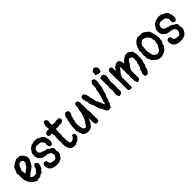

<svg xmlns="http://www.w3.org/2000/svg" viewBox="339 -2319 3939 3939"><g transform="rotate(-45 2309.0 -349.5)"><path d="M477.1 -128.9V-125Q477.5 -111.3 472.9 -102.5Q468.3 -93.8 460.9 -87.4Q453.6 -81.1 444.3 -75.7Q435.1 -70.3 425.8 -64V-60.1Q425.8 -51.8 423.1 -44.2Q420.4 -36.6 418.9 -28.8H417Q409.7 -29.8 404.1 -26.4Q398.4 -22.9 393.1 -22.9Q388.7 -22.9 383.8 -25.9Q378.9 -24.9 377.4 -22.5Q376 -20 374.5 -17.1Q373 -14.2 370.1 -12Q367.2 -9.8 359.9 -9.8Q357.4 -9.8 354.2 -7.1Q351.1 -4.4 347.4 -1Q343.8 2.4 340.3 5.6Q336.9 8.8 335 9.8Q332.5 11.2 328.6 11.5Q324.7 11.7 320.1 12Q315.4 12.2 311 12.5Q306.6 12.7 303.2 13.2Q299.3 14.2 296.1 17.1Q293 20 290 20Q286.1 20 283 18.1Q279.8 16.1 275.9 16.1Q272.5 16.1 267.6 18.1Q262.7 20 256.8 22.5Q251 24.9 244.1 26.9Q237.3 28.8 230 28.8Q220.2 28.8 212.9 25.9Q212.4 25.9 207.3 22.7Q202.1 19.5 194.6 14.6Q187 9.8 178.2 4.2Q169.4 -1.5 161.6 -6.6Q153.8 -11.7 148.4 -15.1Q143.1 -18.6 142.1 -19L139.2 -25.9Q132.3 -28.8 127.2 -33.2Q122.1 -37.6 119.1 -44.9Q114.3 -47.9 110.8 -52.5Q107.4 -57.1 104 -62Q100.6 -66.9 96.7 -71Q92.8 -75.2 86.9 -77.1Q82.5 -86.9 78.6 -96.7Q74.7 -106.4 70.8 -116.2L64 -122.1Q63 -125 64 -127.7Q64.9 -130.4 64.9 -132.8Q64.9 -134.8 61.8 -141.1Q58.6 -147.5 54.9 -155Q51.3 -162.6 48.1 -169.9Q44.9 -177.2 44.9 -181.2Q44.9 -188.5 46.4 -195.3Q47.9 -202.1 47.9 -209Q47.9 -214.8 45.4 -220.5Q43 -226.1 42 -231.9Q40.5 -239.7 41.3 -248Q42 -256.3 42 -264.2Q42 -270 40 -275.9Q38.1 -281.7 38.1 -288.1Q38.1 -293.9 41.5 -298.8Q44.9 -303.7 44.9 -309.1Q44.9 -324.7 40.5 -340.1Q36.1 -355.5 36.1 -371.1Q36.1 -383.3 42.5 -397.5Q48.8 -411.6 58.1 -418.9V-441.9Q62.5 -442.9 64.7 -446.3Q66.9 -449.7 68.4 -454.1Q69.8 -458.5 71 -463.1Q72.3 -467.8 74.2 -471.2Q76.7 -475.6 79.1 -478.8Q81.5 -481.9 83.5 -485.1Q85.4 -488.3 86.4 -492.4Q87.4 -496.6 86.9 -502.9Q95.2 -505.9 102.1 -511.2Q108.9 -516.6 115.5 -522.5Q122.1 -528.3 129.2 -533.7Q136.2 -539.1 145 -542Q151.4 -550.3 166 -558.3Q180.7 -566.4 195.8 -573.2Q210.9 -580.1 222.7 -585.2Q234.4 -590.3 234.9 -592.8Q248.5 -591.3 263.2 -591.3Q277.8 -591.3 292.5 -590.8Q307.1 -590.3 321.3 -588.1Q335.4 -585.9 348.1 -580.1Q349.6 -577.1 351.8 -574.7Q354 -572.3 356 -570.1Q357.9 -567.9 359.4 -564.9Q360.8 -562 360.8 -558.1Q378.4 -551.3 391.8 -535.4Q405.3 -519.5 414.3 -499.8Q423.3 -480 427.7 -458.7Q432.1 -437.5 432.1 -419.9Q432.1 -414.6 429.9 -411.1Q427.7 -407.7 425.8 -402.8Q423.3 -398.4 423.8 -393.1Q424.3 -387.7 421.9 -383.8Q419.4 -376.5 414.6 -370.6Q409.7 -364.7 405.8 -357.9Q397 -337.4 387.2 -317.9Q377.4 -298.3 363.8 -279.8Q358.4 -272.9 351.1 -266.6Q343.8 -260.3 341.8 -251Q333 -251 328.1 -246.8Q323.2 -242.7 319.3 -238Q315.4 -233.4 310.5 -229.5Q305.7 -225.6 296.9 -226.1Q293 -219.2 288.8 -214.1Q284.7 -209 279.8 -203.1Q274.9 -203.1 271.7 -200.9Q268.6 -198.7 265.1 -196Q261.7 -193.4 257.8 -191.4Q253.9 -189.5 248 -189.9Q243.7 -183.6 237.8 -179Q231.9 -174.3 225.8 -169.9Q219.7 -165.5 214.4 -160.4Q209 -155.3 206.1 -147.9Q200.7 -146.5 193.6 -145.3Q186.5 -144 184.1 -138.2Q184.1 -128.9 188 -120.8Q191.9 -112.8 203.1 -112.8Q207 -105.5 213.4 -100.3Q219.7 -95.2 226.1 -89.8Q238.3 -90.8 250.5 -89.8Q262.7 -88.9 274.9 -88.9Q289.6 -88.9 297.9 -91.3Q306.2 -93.8 311.3 -96.9Q316.4 -100.1 320.1 -102.8Q323.7 -105.5 329.1 -106Q335.9 -118.2 343.3 -129.4Q350.6 -140.6 363.8 -145Q367.7 -152.3 372.6 -159.9Q377.4 -167.5 381.6 -175.5Q385.7 -183.6 387.5 -191.9Q389.2 -200.2 387.2 -209Q391.6 -214.8 397.2 -223.9Q402.8 -232.9 409.7 -241.2Q416.5 -249.5 424.1 -255.4Q431.6 -261.2 439.9 -261.2Q447.8 -261.2 453.6 -256.1Q459.5 -251 463.9 -245.1Q473.6 -243.7 480.2 -238Q486.8 -232.4 490.5 -224.9Q494.1 -217.3 495.6 -208.3Q497.1 -199.2 497.1 -190.9Q497.1 -175.8 492.4 -157.7Q487.8 -139.6 477.1 -128.9ZM315.9 -460.9Q313.5 -460.4 312.7 -461.7Q312 -462.9 311.5 -464.6Q311 -466.3 310.5 -468Q310.1 -469.7 309.1 -471.2Q306.6 -474.1 299.1 -478Q291.5 -481.9 282.5 -485.1Q273.4 -488.3 264.4 -490.7Q255.4 -493.2 251 -493.2Q241.2 -493.2 235.1 -489.7Q229 -486.3 224.1 -482.4Q219.2 -478.5 214.6 -475.1Q210 -471.7 203.1 -471.2Q203.1 -466.8 200.9 -462.9Q198.7 -459 195.6 -455.6Q192.4 -452.1 189.2 -448.7Q186 -445.3 184.1 -441.9Q180.2 -434.6 178.7 -426Q177.2 -417.5 173.8 -409.2Q169.9 -399.9 165.5 -391.8Q161.1 -383.8 158.2 -374L150.9 -367.2Q148.4 -357.9 148.2 -347.9Q147.9 -337.9 147.9 -328.1Q147.9 -315.4 150.9 -304Q153.8 -292.5 154.8 -279.8Q154.8 -275.4 153.8 -270.3Q152.8 -265.1 152.8 -259.8Q152.8 -257.3 153.1 -255.4Q153.3 -253.4 154.8 -251H157.2Q162.6 -250.5 166.5 -252.4Q170.4 -254.4 173.8 -257.3Q177.2 -260.3 180.2 -263.9Q183.1 -267.6 187 -271Q189.9 -273.4 193.4 -273.9Q196.8 -274.4 200.2 -276.9Q202.6 -279.3 203.1 -282Q203.6 -284.7 206.1 -287.1Q210.4 -291 217 -293.9Q223.6 -296.9 229 -299.8Q234.9 -302.7 239 -307.1Q243.2 -311.5 247.3 -315.9Q251.5 -320.3 256.3 -324Q261.2 -327.6 268.1 -329.1Q271 -332.5 275.4 -340.1Q279.8 -347.7 284.2 -356.4Q288.6 -365.2 292.2 -373.8Q295.9 -382.3 296.9 -387.2H298.8Q303.7 -387.2 306.4 -390.4Q309.1 -393.6 313 -396Q315.4 -401.4 316.2 -407Q316.9 -412.6 316.9 -418Q316.9 -429.2 315.2 -439.5Q313.5 -449.7 315.9 -460.9Z M999 -368.2Q999 -356 995.6 -340.8Q992.2 -325.7 985.1 -312.3Q978 -298.8 967.3 -289.8Q956.5 -280.8 941.9 -280.8Q929.2 -280.8 917.5 -287.4Q905.8 -293.9 897 -303.2Q892.1 -313.5 891.1 -324.5Q890.1 -335.4 883.8 -345.2Q882.8 -346.2 882.8 -350.1Q882.8 -355.5 884.8 -360.4Q886.7 -365.2 886.7 -372.1Q886.7 -379.4 888.7 -386.5Q890.6 -393.6 890.6 -401.9Q890.6 -405.8 885 -416Q879.4 -426.3 872.1 -437.3Q864.7 -448.2 857.7 -457.3Q850.6 -466.3 847.7 -467.8Q846.2 -468.8 844.2 -467.8Q842.3 -466.8 839.8 -466.8L838.9 -467.8L835.9 -474.1Q823.7 -479 813.7 -481.2Q803.7 -483.4 793.9 -484.4Q784.2 -485.4 773.9 -485.6Q763.7 -485.8 752 -486.8Q745.1 -487.8 738.3 -489Q731.4 -490.2 723.6 -490.2Q718.8 -490.2 710 -486.8Q701.2 -483.4 692.1 -478.3Q683.1 -473.1 675.3 -467.8Q667.5 -462.4 665 -458Q662.1 -454.6 658.9 -443.8Q655.8 -433.1 652.8 -420.7Q649.9 -408.2 647.7 -396.5Q645.5 -384.8 645 -379.9Q647.5 -374 651.9 -369.4Q656.2 -364.7 660.9 -360.4Q665.5 -356 669.2 -351.1Q672.9 -346.2 673.8 -338.9Q683.6 -336.4 690.2 -332.3Q696.8 -328.1 703.4 -324.5Q710 -320.8 718 -318.6Q726.1 -316.4 738.8 -318.8Q745.1 -313.5 752.2 -308.6Q759.3 -303.7 764.6 -296.9Q767.1 -299.3 770.5 -299.6Q773.9 -299.8 777.8 -299.8H790Q796.4 -295.9 804 -293.7Q811.5 -291.5 819.1 -289.8Q826.7 -288.1 834 -286.1Q841.3 -284.2 847.7 -279.8Q857.4 -274.4 863.3 -264.9Q869.1 -255.4 877 -248Q879.9 -249 882.1 -249.5Q884.3 -250 886.7 -250Q894 -250 899.4 -246.1Q904.8 -242.2 909.7 -237.5Q914.6 -232.9 919.7 -228.3Q924.8 -223.6 931.6 -222.2Q933.6 -215.3 936.5 -208.5Q939.5 -201.7 944.8 -196.8Q943.8 -186.5 944.8 -176Q945.8 -165.5 945.8 -155.8Q945.8 -148.4 943.8 -141.8Q941.9 -135.3 941.9 -128.9Q941.9 -123.5 943.8 -118.2Q945.8 -112.8 948.2 -106.9Q950.7 -101.1 952.6 -95.5Q954.6 -89.8 955.1 -84Q953.1 -77.1 950.9 -72.3Q948.7 -67.4 947 -62.5Q945.3 -57.6 944.6 -52.2Q943.8 -46.9 944.8 -39.1Q935.5 -27.8 930.2 -14.6Q924.8 -1.5 916 9.8L909.7 13.2V19L902.8 22.9Q900.4 28.8 899.4 30.8Q898.4 32.7 897.2 33.4Q896 34.2 893.6 35.2Q891.1 36.1 886.7 39.1Q882.3 42 879.4 46.9Q876.5 51.8 871.1 55.2Q863.3 59.6 853.8 60.3Q844.2 61 835.9 64.9Q828.1 67.9 821.3 73.7Q814.5 79.6 806.6 81.1Q797.9 82.5 787.8 81.8Q777.8 81.1 769 81.1Q760.7 81.1 752.9 82.5Q745.1 84 736.8 84Q726.6 84 715.8 82Q705.1 80.1 694.6 77.6Q684.1 75.2 673.3 73.2Q662.6 71.3 651.9 70.8Q648.4 65.9 644 63.7Q639.6 61.5 634.8 60.8Q629.9 60.1 625 59.1Q620.1 58.1 615.7 55.2Q609.9 50.8 604.7 45.4Q599.6 40 594.2 34.7Q588.9 29.3 583.3 24.4Q577.6 19.5 570.8 16.1Q570.3 11.7 566.7 1.2Q563 -9.3 558.8 -20.5Q554.7 -31.7 551.3 -42.2Q547.9 -52.7 547.9 -57.1Q547.9 -67.4 549.3 -78.1Q550.8 -88.9 550.8 -100.1Q550.8 -107.4 556.2 -115Q561.5 -122.6 569.3 -128.7Q577.1 -134.8 585.9 -138.4Q594.7 -142.1 601.1 -142.1Q614.3 -142.1 626.2 -135.7Q638.2 -129.4 648.9 -122.1Q649.4 -113.8 650.9 -102.1Q652.3 -90.3 655.8 -78.6Q659.2 -66.9 664.6 -56.9Q669.9 -46.9 677.7 -42Q680.2 -40.5 682.4 -40.5Q684.6 -40.5 687 -39.1L689.9 -32.2Q692.9 -31.2 697.8 -32.2Q702.6 -33.2 705.1 -33.2Q708.5 -33.2 710.2 -32.2Q711.9 -31.2 713.1 -30Q714.4 -28.8 715.3 -27.6Q716.3 -26.4 718.8 -25.9Q725.1 -24.4 731.9 -24.7Q738.8 -24.9 744.6 -24.9Q751.5 -24.9 758.1 -23.9Q764.6 -22.9 771 -19Q774.9 -22 781.5 -23.7Q788.1 -25.4 794.9 -26.9Q801.8 -28.3 807.6 -30.3Q813.5 -32.2 815.9 -35.2Q824.2 -45.4 832.5 -57.6Q840.8 -69.8 847.7 -81.1Q846.7 -91.8 847.7 -102.3Q848.6 -112.8 848.6 -124Q848.6 -135.3 845.7 -142.3Q842.8 -149.4 839.1 -155.3Q835.4 -161.1 831.5 -167Q827.6 -172.9 825.7 -181.2Q821.3 -183.1 815.9 -184.6Q810.5 -186 804.9 -188Q799.3 -189.9 794.4 -192.6Q789.6 -195.3 786.6 -200.2Q774.9 -200.2 765.1 -203.9Q755.4 -207.5 744.6 -212.9Q738.8 -211.4 733.4 -211.2Q728 -210.9 721.7 -210.9Q708.5 -210.9 696.5 -214.6Q684.6 -218.3 673.3 -222.2Q662.1 -226.1 651.1 -229.2Q640.1 -232.4 628.9 -231.9Q623.5 -238.8 613.8 -248Q604 -257.3 594 -266.6Q584 -275.9 575.7 -283.9Q567.4 -292 564.9 -296.9Q561 -302.7 558.8 -309.8Q556.6 -316.9 554.4 -323.7Q552.2 -330.6 549.6 -336.9Q546.9 -343.3 542 -348.1Q545.9 -356 545.9 -366.2Q545.9 -375 543.9 -383.5Q542 -392.1 542 -400.9Q542 -408.2 543.9 -414.3Q545.9 -420.4 548.1 -426.8Q550.3 -433.1 551.8 -439.9Q553.2 -446.8 551.8 -455.1Q580.1 -490.2 603 -532.2Q609.9 -537.6 617.9 -541.5Q626 -545.4 631.8 -550.8Q648.9 -564.9 665.5 -572.5Q682.1 -580.1 705.1 -580.1Q712.4 -580.1 718.8 -583.7Q725.1 -587.4 731.9 -589.8Q736.8 -591.3 743.9 -592.3Q751 -593.3 758.8 -593.8Q766.6 -594.2 773.7 -594.2Q780.8 -594.2 785.6 -594.2Q799.8 -594.2 811 -590.6Q822.3 -586.9 835 -586.9Q840.8 -586.9 846.7 -582Q852.5 -577.1 857.9 -574.2Q873.5 -565.9 889.9 -558.6Q906.2 -551.3 922.9 -544.9Q927.2 -538.1 932.9 -533Q938.5 -527.8 944.6 -523.2Q950.7 -518.6 956.5 -513.7Q962.4 -508.8 967.8 -502.9Q972.2 -486.8 977.5 -470Q982.9 -453.1 987.5 -436.3Q992.2 -419.4 995.6 -402.1Q999 -384.8 999 -368.2Z M1472.2 -516.1Q1472.2 -505.4 1466.1 -497.3Q1460 -489.3 1456.1 -480Q1447.3 -478.5 1440.7 -474.9Q1434.1 -471.2 1427.5 -467Q1420.9 -462.9 1413.1 -460Q1405.3 -457 1395 -457Q1385.3 -457 1376.2 -459Q1367.2 -460.9 1357.9 -460.9Q1345.7 -460.9 1334.7 -456.1Q1323.7 -451.2 1311 -451.2Q1298.8 -451.2 1286.4 -453.6Q1273.9 -456.1 1262.2 -456.1Q1258.3 -456.1 1255.1 -455.6Q1252 -455.1 1249 -455.1Q1244.6 -445.8 1245.4 -436Q1246.1 -426.3 1246.1 -417Q1246.1 -400.4 1242.9 -383.8Q1239.7 -367.2 1239.7 -350.1Q1239.7 -336.4 1242.9 -323.5Q1246.1 -310.5 1246.1 -296.9Q1246.1 -289.6 1244.1 -283.4Q1242.2 -277.3 1239.5 -271.5Q1236.8 -265.6 1234.9 -259.8Q1232.9 -253.9 1232.9 -247.1Q1232.9 -242.7 1234.4 -238Q1235.8 -233.4 1235.8 -229L1232.9 -226.1Q1232.9 -224.1 1233.9 -222.9Q1234.9 -221.7 1236.3 -220Q1237.8 -218.3 1238.8 -215.8Q1239.7 -213.4 1239.7 -209Q1239.7 -196.3 1237.8 -183.6Q1235.8 -170.9 1235.8 -158.2Q1235.8 -155.8 1236.8 -147.7Q1237.8 -139.6 1239.5 -128.9Q1241.2 -118.2 1242.9 -106.4Q1244.6 -94.7 1246.6 -84.5Q1248.5 -74.2 1250.2 -66.9Q1252 -59.6 1252.9 -58.1Q1256.8 -52.7 1262.2 -49.6Q1267.6 -46.4 1272 -42Q1273.9 -41 1277.8 -41Q1283.2 -41 1287.8 -42.5Q1292.5 -43.9 1297.9 -44.9Q1303.2 -46.4 1308.8 -46.4Q1314.5 -46.4 1319.8 -47.9Q1325.7 -50.3 1330.1 -54.2Q1334.5 -58.1 1338.6 -61.8Q1342.8 -65.4 1347.7 -68.1Q1352.5 -70.8 1358.9 -70.8Q1367.2 -85.9 1377.2 -99.6Q1387.2 -113.3 1394 -128.9Q1396 -127.9 1397.9 -127.9Q1401.9 -127.9 1404.5 -129.9Q1407.2 -131.8 1411.1 -131.8Q1411.6 -131.8 1416 -130.6Q1420.4 -129.4 1425.3 -127.7Q1430.2 -126 1434.6 -124.3Q1439 -122.6 1439.9 -122.1Q1442.9 -119.6 1444.6 -113.3Q1446.3 -106.9 1448.7 -103Q1451.2 -99.1 1453.1 -97.2Q1455.1 -95.2 1456.3 -93Q1457.5 -90.8 1458.3 -87.9Q1459 -85 1459 -79.1Q1459 -64 1452.9 -50.5Q1446.8 -37.1 1442.9 -22.9Q1436.5 -20.5 1432.6 -15.9Q1428.7 -11.2 1425 -6.3Q1421.4 -1.5 1416.7 2.4Q1412.1 6.3 1403.8 6.8Q1399.9 18.1 1391.1 25.9Q1382.3 33.7 1372.1 39.1Q1369.1 42 1363.8 42Q1360.8 42 1357.2 40.5Q1353.5 39.1 1352.1 36.1Q1345.7 38.6 1343 41.3Q1340.3 43.9 1338.4 47.1Q1336.4 50.3 1334.2 53.2Q1332 56.2 1327.4 58.6Q1322.8 61 1314.2 62.5Q1305.7 64 1291 64Q1284.2 64 1277.6 64.7Q1271 65.4 1265.1 67.9Q1253.9 60.1 1237.3 58.3Q1220.7 56.6 1207 55.2Q1208 50.3 1204.1 50.3Q1200.2 50.3 1197.8 47.9Q1192.4 44.9 1189 39.3Q1185.5 33.7 1177.7 32.2Q1177.2 26.4 1173.8 21.2Q1170.4 16.1 1166.3 11.2Q1162.1 6.3 1158.2 1.2Q1154.3 -3.9 1152.8 -9.8Q1148.4 -23.9 1142.3 -38.3Q1136.2 -52.7 1132.8 -67.9Q1131.3 -74.7 1130.1 -85.7Q1128.9 -96.7 1128.2 -108.9Q1127.4 -121.1 1127.2 -132.3Q1127 -143.6 1127 -150.9Q1127 -163.1 1129.9 -174.1Q1132.8 -185.1 1132.8 -196.8Q1132.8 -212.4 1130.4 -227.5Q1127.9 -242.7 1127 -257.8Q1126 -266.1 1127 -274.4Q1127.9 -282.7 1127.9 -291Q1127.9 -303.7 1124 -313Q1127 -314.9 1129.2 -318.8Q1131.3 -322.8 1132.8 -327.4Q1134.3 -332 1135 -336.9Q1135.7 -341.8 1135.7 -345.2L1132.8 -348.1Q1133.8 -355.5 1134.3 -363Q1134.8 -370.6 1134.8 -377.9Q1134.8 -385.7 1133.1 -392.8Q1131.3 -399.9 1127 -405.8Q1126 -413.6 1128.4 -420.4Q1130.9 -427.2 1130.9 -434.1L1129.9 -441.9Q1118.7 -443.4 1106.4 -442.6Q1094.2 -441.9 1083 -441.9Q1075.2 -441.9 1067.4 -442.1Q1059.6 -442.4 1052.7 -444.8Q1045.4 -455.6 1037.6 -466.1Q1029.8 -476.6 1029.8 -490.2Q1029.8 -505.9 1037.6 -517.6Q1045.4 -529.3 1052.7 -542Q1058.6 -542.5 1064.5 -544.9Q1070.3 -547.4 1075.9 -550.3Q1081.5 -553.2 1086.9 -555.7Q1092.3 -558.1 1098.1 -558.1Q1108.4 -558.1 1117.7 -553Q1127 -547.9 1138.2 -547.9H1143.1Q1145.5 -553.2 1147.7 -559.1Q1149.9 -564.9 1148.9 -570.8Q1146.5 -572.8 1144.8 -575Q1143.1 -577.1 1143.1 -580.1Q1143.1 -582.5 1144.5 -584.2Q1146 -585.9 1146 -589.8Q1146 -601.1 1143.1 -612.5Q1140.1 -624 1140.1 -636.2Q1140.1 -646 1143.3 -660.2Q1146.5 -674.3 1151.6 -688.7Q1156.7 -703.1 1163.6 -715.8Q1170.4 -728.5 1177.7 -734.9Q1184.1 -735.8 1189.9 -735.8Q1195.8 -735.8 1202.1 -735.8Q1216.8 -735.8 1227.1 -729.5Q1237.3 -723.1 1243.7 -712.9Q1250 -702.6 1252.9 -689.7Q1255.9 -676.8 1255.9 -664.1Q1255.9 -655.8 1251.5 -643.6Q1247.1 -631.3 1247.1 -617.2Q1247.1 -606 1248 -594Q1249 -582 1249 -570.8Q1251.5 -570.8 1253.9 -571.3Q1256.3 -571.8 1258.8 -571.8Q1268.6 -571.8 1277.3 -568.4Q1286.1 -564.9 1295.9 -564.9Q1302.7 -564.9 1307.1 -567.9Q1311 -567.9 1313.5 -566.2Q1315.9 -564.5 1317.6 -562.3Q1319.3 -560.1 1321.5 -557.9Q1323.7 -555.7 1327.1 -555.2Q1334.5 -558.1 1341.1 -563Q1347.7 -567.9 1356 -570.8H1439.9Q1443.8 -567.9 1446.8 -564.5Q1449.7 -561 1456.1 -561Q1456.5 -555.2 1459.2 -549.8Q1461.9 -544.4 1464.8 -539.1Q1467.8 -533.7 1470 -528.1Q1472.2 -522.5 1472.2 -516.1Z M1997.1 -15.1Q1997.1 0.5 1993.2 15.6Q1989.3 30.8 1983.9 44.9Q1972.7 51.3 1960.2 54.2Q1947.8 57.1 1935.1 57.1Q1920.9 57.1 1907.2 51.8Q1892.1 29.8 1887 7.3Q1881.8 -15.1 1881.8 -41Q1881.8 -59.6 1883.5 -78.9Q1885.3 -98.1 1884.3 -117.2V-131.8Q1879.9 -132.3 1877.7 -130.4Q1875.5 -128.4 1874.3 -125.5Q1873 -122.6 1872.6 -119.1Q1872.1 -115.7 1871.1 -112.8Q1866.7 -102.5 1861.6 -92Q1856.4 -81.5 1852.1 -70.8Q1849.6 -65.4 1848.9 -59.3Q1848.1 -53.2 1845.2 -47.9Q1842.8 -43.9 1837.9 -40Q1833 -36.1 1829.1 -32.2Q1823.2 -25.9 1818.6 -18.3Q1814 -10.7 1810.1 -2.9Q1804.2 7.3 1798.3 13.9Q1792.5 20.5 1785.6 25.1Q1778.8 29.8 1770.8 33.7Q1762.7 37.6 1752 42Q1747.6 43.5 1743.7 46.9Q1739.7 50.3 1735.8 51.8Q1724.1 55.2 1708.7 55.7Q1693.4 56.2 1681.2 56.2Q1674.8 56.2 1664.6 54.9Q1654.3 53.7 1643.3 51.8Q1632.3 49.8 1622.6 47.1Q1612.8 44.4 1606.9 42Q1601.1 39.6 1594.7 34.7Q1588.4 29.8 1582 24.2Q1575.7 18.6 1569.8 12.9Q1564 7.3 1558.1 2.9Q1555.7 -3.9 1555.2 -11.2Q1554.7 -18.6 1552.2 -25.9Q1549.8 -32.2 1545.7 -37.1Q1541.5 -42 1539.1 -47.9Q1536.1 -58.6 1536.1 -69.3Q1536.1 -80.1 1532.2 -89.8Q1530.3 -95.7 1527.1 -101.6Q1523.9 -107.4 1520.8 -113Q1517.6 -118.7 1515.4 -124.5Q1513.2 -130.4 1513.2 -136.2Q1513.2 -147.5 1518.1 -157.7Q1522.9 -168 1522.9 -179.2Q1522.9 -189 1519.5 -197.5Q1516.1 -206.1 1516.1 -215.8Q1516.1 -229.5 1520.3 -241.9Q1524.4 -254.4 1525.9 -268.1Q1524.4 -269 1523.7 -270.8Q1522.9 -272.5 1522.9 -273.9Q1522.9 -286.1 1527.6 -298.3Q1532.2 -310.5 1532.2 -323.2Q1532.2 -332 1528.8 -338.9Q1530.8 -345.2 1535.6 -350.1Q1540.5 -355 1542 -360.8Q1544.9 -371.6 1543.7 -382.1Q1542.5 -392.6 1544.9 -402.8Q1547.4 -409.7 1552 -415.5Q1556.6 -421.4 1558.1 -429.2Q1561 -440.4 1560.3 -451.7Q1559.6 -462.9 1558.1 -474.1Q1568.8 -483.9 1572.8 -493.9Q1576.7 -503.9 1580.3 -513.4Q1584 -522.9 1591.3 -531.7Q1598.6 -540.5 1616.2 -547.9Q1619.1 -549.3 1621.1 -552.2Q1623 -555.2 1627 -555.2Q1636.7 -555.2 1648.7 -552Q1660.6 -548.8 1671.4 -542.7Q1682.1 -536.6 1689.2 -527.8Q1696.3 -519 1696.3 -507.8Q1696.3 -490.2 1695.3 -479.5Q1694.3 -468.8 1692.4 -461.9Q1690.4 -455.1 1687.5 -450.7Q1684.6 -446.3 1681.2 -441.7Q1677.7 -437 1673.6 -430.4Q1669.4 -423.8 1665 -413.1Q1655.8 -390.1 1651.9 -364.7Q1647.9 -339.4 1642.1 -315.9Q1640.6 -309.1 1637.2 -303Q1633.8 -296.9 1631.8 -290L1623 -222.2Q1623 -206.5 1624.8 -188.5Q1626.5 -170.4 1628.9 -154.8Q1629.9 -151.9 1630.9 -150.4Q1631.8 -148.9 1631.8 -145Q1631.8 -143.6 1630.4 -142.6Q1628.9 -141.6 1628.9 -139.2Q1628.9 -136.7 1630.1 -131.8Q1631.3 -127 1633.3 -121.6Q1635.3 -116.2 1636.7 -111.1Q1638.2 -106 1639.2 -103Q1641.1 -93.3 1642.3 -85.7Q1643.6 -78.1 1646 -72.3Q1648.4 -66.4 1654.1 -61.3Q1659.7 -56.2 1670.9 -51.8Q1677.2 -48.8 1683.8 -45.4Q1690.4 -42 1697.3 -42Q1707.5 -42 1718.3 -52.7Q1729 -63.5 1739 -77.6Q1749 -91.8 1757.3 -106.4Q1765.6 -121.1 1771 -128.9Q1771.5 -132.3 1773.9 -134.3Q1776.4 -136.2 1778.8 -137.9Q1781.2 -139.6 1783 -141.8Q1784.7 -144 1784.2 -147.9Q1788.6 -158.7 1795.7 -167.5Q1802.7 -176.3 1807.1 -187Q1810.5 -195.8 1812.5 -204.1Q1814.5 -212.4 1816.9 -220.2Q1819.3 -228 1822.8 -235.6Q1826.2 -243.2 1832 -251Q1835.9 -256.3 1835 -262Q1834 -267.6 1834 -272Q1834 -275.9 1835.9 -279.8L1842.3 -284.2Q1845.7 -292 1848.4 -303.7Q1851.1 -315.4 1853 -328.1Q1855 -340.8 1856 -353Q1856.9 -365.2 1857.9 -374Q1858.9 -377 1860.4 -378.9Q1861.8 -380.9 1860.8 -383.8Q1857.9 -385.3 1857.9 -390.1Q1857.9 -393.6 1861.1 -399.4Q1864.3 -405.3 1867.9 -413.1Q1871.6 -420.9 1874.8 -429.9Q1877.9 -439 1877.9 -449.2Q1877.9 -458 1877 -467Q1876 -476.1 1876 -484.9Q1876 -489.3 1877.4 -496.3Q1878.9 -503.4 1881.1 -511Q1883.3 -518.6 1885.7 -525.4Q1888.2 -532.2 1890.1 -535.2Q1897.5 -538.1 1900.4 -540.5Q1903.3 -543 1904.8 -544.9Q1906.2 -546.9 1907 -548.3Q1907.7 -549.8 1910.2 -550.8Q1922.9 -549.3 1938 -548.6Q1953.1 -547.9 1964.8 -542Q1969.7 -525.4 1976.8 -509.8Q1983.9 -494.1 1983.9 -476.1Q1983.9 -466.3 1982.4 -456.1Q1981 -445.8 1981 -435.1Q1981 -425.3 1982.4 -416Q1983.9 -406.7 1983.9 -397Q1983.9 -385.7 1982.4 -375.2Q1981 -364.7 1981 -354Q1981 -341.8 1982.9 -329.8Q1984.9 -317.9 1984.9 -306.2Q1984.9 -300.8 1984.1 -295.2Q1983.4 -289.6 1981 -284.2Q1986.8 -265.1 1988.8 -241Q1990.7 -216.8 1991.2 -191.2Q1991.7 -165.5 1991 -140.6Q1990.2 -115.7 1990.2 -95.2Q1990.2 -88.4 1992.2 -81.3Q1994.1 -74.2 1994.1 -67.9Q1992.7 -64.9 1991.5 -61.5Q1990.2 -58.1 1990.2 -55.2Q1990.2 -45.4 1993.7 -35.4Q1997.1 -25.4 1997.1 -15.1Z M2540 -561Q2540 -524.4 2531.7 -486.8Q2530.3 -475.6 2526.6 -464.6Q2522.9 -453.6 2522.9 -442.9Q2522.9 -437.5 2524.4 -432.4Q2525.9 -427.2 2525.9 -421.9Q2525.9 -416 2524.4 -409.9Q2522.9 -403.8 2521.5 -397.9Q2520 -392.1 2519 -386Q2518.1 -379.9 2519 -374Q2511.7 -367.2 2508.3 -357.7Q2504.9 -348.1 2502.4 -337.6Q2500 -327.1 2496.8 -317.1Q2493.7 -307.1 2486.8 -299.8Q2485.8 -272 2477.8 -244.4Q2469.7 -216.8 2447.8 -196.8Q2448.7 -194.3 2449.2 -192.4Q2449.7 -190.4 2449.7 -189Q2449.7 -181.6 2446.5 -174.8Q2443.4 -168 2441.9 -161.1Q2439.5 -151.9 2439.2 -143.1Q2439 -134.3 2436 -126Q2433.6 -120.1 2429.9 -115.5Q2426.3 -110.8 2422.4 -106.4Q2418.5 -102.1 2415 -97.4Q2411.6 -92.8 2409.7 -86.9Q2407.7 -82 2407.2 -76.4Q2406.7 -70.8 2406.2 -65.2Q2405.8 -59.6 2405.3 -54.4Q2404.8 -49.3 2402.8 -44.9Q2401.4 -40.5 2396.7 -38.6Q2392.1 -36.6 2389.6 -32.2Q2385.7 -24.9 2382.3 -16.1Q2378.9 -7.3 2374.8 1.5Q2370.6 10.3 2365.7 18.3Q2360.8 26.4 2355 32.2Q2342.8 36.1 2329.3 37.6Q2315.9 39.1 2303.7 39.1Q2292 39.1 2287.1 38.3Q2282.2 37.6 2280 35.9Q2277.8 34.2 2276.1 31.7Q2274.4 29.3 2268.1 25.9Q2264.6 24.4 2261.2 24.4Q2257.8 24.4 2254.9 22.9Q2251 20 2248 12.2Q2245.1 4.4 2241.7 0Q2238.8 -5.4 2235.4 -11.2Q2231.9 -17.1 2229 -22.9Q2224.6 -31.7 2221.4 -43.5Q2218.3 -55.2 2214.1 -66.7Q2210 -78.1 2203.6 -87.2Q2197.3 -96.2 2187 -100.1Q2187 -106.9 2184.3 -112.5Q2181.6 -118.2 2178 -123.3Q2174.3 -128.4 2170.7 -133.8Q2167 -139.2 2165 -145Q2161.6 -152.3 2162.4 -160.9Q2163.1 -169.4 2160.6 -176.8Q2159.2 -184.1 2157 -189.5Q2154.8 -194.8 2152.6 -199Q2150.4 -203.1 2148.4 -207Q2146.5 -210.9 2145 -215.8Q2142.1 -225.1 2141.1 -235.1Q2140.1 -245.1 2137.9 -254.9Q2135.7 -264.6 2131.1 -272.9Q2126.5 -281.2 2115.7 -287.1Q2116.7 -289.1 2116.7 -293.9Q2116.7 -299.3 2115 -304Q2113.3 -308.6 2111.1 -313.2Q2108.9 -317.9 2106.4 -322.5Q2104 -327.1 2103 -332Q2100.6 -343.8 2100.1 -356.2Q2099.6 -368.7 2098.1 -380.9Q2096.7 -393.1 2093.3 -404.5Q2089.8 -416 2081.1 -425.8Q2083 -430.7 2083 -434.1Q2083 -439.9 2081.1 -445.1Q2079.1 -450.2 2076.9 -455.1Q2074.7 -460 2072.8 -465.1Q2070.8 -470.2 2070.8 -476.1Q2070.8 -486.8 2071.8 -497.8Q2072.8 -508.8 2072.8 -520Q2072.8 -526.4 2077.4 -533.7Q2082 -541 2088.9 -547.4Q2095.7 -553.7 2103.3 -557.9Q2110.8 -562 2116.7 -562Q2122.6 -562 2128.2 -560.1Q2133.8 -558.1 2139.2 -555.7Q2144.5 -553.2 2149.9 -550.8Q2155.3 -548.3 2160.6 -547.9Q2162.1 -541 2165.8 -535.2Q2169.4 -529.3 2173.3 -523.7Q2177.2 -518.1 2181.2 -512.2Q2185.1 -506.3 2187 -500Q2189.5 -492.7 2189 -484.1Q2188.5 -475.6 2189.9 -467.8Q2192.4 -459.5 2196.3 -453.1Q2200.2 -446.8 2202.6 -439Q2204.1 -437 2204.1 -434.1Q2204.1 -429.7 2201.9 -425.5Q2199.7 -421.4 2199.7 -417Q2199.7 -413.6 2201.9 -408Q2204.1 -402.3 2206.8 -396Q2209.5 -389.6 2212.2 -383.5Q2214.8 -377.4 2215.8 -374Q2220.2 -362.3 2222.7 -346.9Q2225.1 -331.5 2227.5 -315.9Q2230 -300.3 2233.2 -285.9Q2236.3 -271.5 2241.7 -261.2Q2244.1 -257.3 2248.3 -254.9Q2252.4 -252.4 2254.9 -248Q2258.3 -240.7 2261 -231.9Q2263.7 -223.1 2266.6 -214.6Q2269.5 -206.1 2273.4 -198Q2277.3 -189.9 2283.7 -184.1Q2285.2 -171.9 2288.3 -162.1Q2291.5 -152.3 2295.4 -143.3Q2299.3 -134.3 2304 -125.2Q2308.6 -116.2 2313 -106Q2317.4 -106.9 2322 -110.8Q2326.7 -114.7 2330.3 -119.9Q2334 -125 2336.4 -130.6Q2338.9 -136.2 2338.9 -141.1Q2338.9 -146.5 2336.9 -151.6Q2335 -156.7 2335 -162.1Q2335 -168.9 2340.1 -176.5Q2345.2 -184.1 2347.7 -189.9Q2354 -205.1 2356.7 -220.5Q2359.4 -235.8 2364.7 -251Q2366.2 -256.3 2369.6 -261Q2373 -265.6 2373 -271Q2373 -274.9 2371.1 -276.9Q2373.5 -280.8 2378.7 -296.6Q2383.8 -312.5 2388.7 -331.3Q2393.6 -350.1 2397.2 -366.7Q2400.9 -383.3 2400.9 -388.2Q2400.9 -394 2399.7 -400.4Q2398.4 -406.7 2397 -413.1Q2400.4 -415 2402.3 -419.9Q2404.3 -424.8 2406 -430.4Q2407.7 -436 2409.2 -441.7Q2410.6 -447.3 2413.1 -451.2Q2417 -458.5 2419.4 -468.3Q2421.9 -478 2423.3 -488.3Q2424.8 -498.5 2425.3 -508.8Q2425.8 -519 2425.8 -526.9Q2425.8 -536.6 2423.8 -545.7Q2421.9 -554.7 2421.9 -564Q2421.9 -573.7 2424.1 -578.9Q2426.3 -584 2429.4 -587.2Q2432.6 -590.3 2436 -593.8Q2439.5 -597.2 2441.9 -603Q2447.8 -617.2 2456.3 -626.7Q2464.8 -636.2 2481.9 -636.2Q2498.5 -636.2 2509.8 -629.9Q2521 -623.5 2527.8 -613Q2534.7 -602.5 2537.4 -588.9Q2540 -575.2 2540 -561Z M2752 -709Q2752 -703.6 2749.8 -702.9Q2747.6 -702.1 2746.1 -699.2Q2741.7 -689.9 2741.9 -678.2Q2742.2 -666.5 2739.3 -656.2Q2736.3 -646 2725.8 -638.9Q2715.3 -631.8 2689.9 -631.8Q2678.7 -631.8 2666 -634.8Q2653.3 -637.7 2646 -647H2641.1Q2629.9 -647 2621.1 -651.1Q2612.3 -655.3 2604 -663.1Q2606.4 -684.1 2609.6 -703.4Q2612.8 -722.7 2609.9 -744.1Q2614.7 -751.5 2621.1 -756.8Q2627.4 -762.2 2634.5 -766.8Q2641.6 -771.5 2648.7 -776.1Q2655.8 -780.8 2662.1 -786.1Q2666 -785.2 2669.9 -784.7Q2673.8 -784.2 2677.7 -784.2Q2685.5 -784.2 2692.4 -785.2Q2699.2 -786.1 2707 -786.1Q2711.4 -780.8 2714.8 -777.6Q2718.3 -774.4 2716.8 -767.1Q2722.2 -765.1 2725.6 -761.5Q2729 -757.8 2732.2 -753.4Q2735.4 -749 2738.5 -744.9Q2741.7 -740.7 2746.1 -737.8V-735.8Q2746.1 -728.5 2749 -722.2Q2752 -715.8 2752 -709ZM2750 -470.2Q2750 -461.9 2747.1 -454.1Q2744.1 -446.3 2743.2 -438Q2739.7 -420.9 2739.3 -403.8Q2738.8 -386.7 2732.9 -370.1Q2731.9 -367.7 2731.4 -365.5Q2731 -363.3 2731 -360.8Q2731 -355.5 2731.9 -350.8Q2732.9 -346.2 2732.9 -340.8Q2732.9 -336.4 2731.4 -332.8Q2730 -329.1 2730 -325.2Q2730 -319.8 2732.9 -313.7Q2735.8 -307.6 2735.8 -299.8Q2735.8 -292.5 2734.4 -284.9Q2732.9 -277.3 2732.9 -270Q2732.9 -262.2 2734.4 -255.4Q2735.8 -248.5 2735.8 -241.2Q2735.8 -216.3 2733.9 -191.7Q2731.9 -167 2731.9 -143.1Q2731.9 -128.9 2734.4 -115Q2736.8 -101.1 2736.8 -86.9Q2736.8 -67.4 2728.8 -50.3Q2720.7 -33.2 2707 -19Q2699.2 -16.1 2692.4 -16.4Q2685.5 -16.6 2677.7 -15.1Q2672.4 -14.2 2667.2 -11Q2662.1 -7.8 2656.7 -7.8Q2649.4 -7.8 2642.1 -16.6Q2634.8 -25.4 2629.2 -37.1Q2623.5 -48.8 2620.1 -60.5Q2616.7 -72.3 2616.7 -78.1Q2616.7 -96.7 2619.9 -114.5Q2623 -132.3 2623 -150.9Q2623 -160.6 2626.5 -169.9Q2629.9 -179.2 2629.9 -189.9Q2629.9 -209.5 2625 -230Q2620.1 -250.5 2620.1 -270Q2620.1 -281.2 2625 -292.7Q2629.9 -304.2 2629.9 -316.9Q2629.9 -329.6 2628.4 -342Q2627 -354.5 2627 -367.2Q2625.5 -385.3 2626.2 -403.1Q2627 -420.9 2627 -439Q2627 -448.2 2625 -457.5Q2623 -466.8 2623 -476.1Q2623 -480 2625 -482.9Q2627 -485.8 2627 -488.8Q2627 -497.1 2625.5 -505.4Q2624 -513.7 2624 -521Q2624 -529.3 2627 -538.1L2632.8 -541V-546.9Q2636.2 -551.3 2644 -554.9Q2651.9 -558.6 2660.9 -561.3Q2669.9 -564 2678.7 -565.4Q2687.5 -566.9 2692.9 -566.9Q2702.6 -566.9 2711.4 -558.8Q2720.2 -550.8 2727.1 -543.9Q2737.8 -533.7 2742.7 -526.6Q2747.6 -519.5 2749.3 -512.2Q2751 -504.9 2750.5 -495.1Q2750 -485.4 2750 -470.2Z M3508.8 -252Q3508.8 -243.7 3507.1 -236.3Q3505.4 -229 3500 -222.2V-210.9Q3500 -192.9 3494.1 -174.6Q3488.3 -156.2 3477.1 -142.1Q3478 -137.7 3478 -133.3Q3478 -128.9 3478 -125Q3478 -106.9 3474.6 -96.7Q3471.2 -86.4 3466.3 -79.8Q3461.4 -73.2 3456.3 -68.1Q3451.2 -63 3447.8 -55.2Q3441.9 -41 3441.2 -24.7Q3440.4 -8.3 3438 6.8Q3429.7 17.6 3422.6 29.3Q3415.5 41 3407.5 52Q3399.4 63 3389.6 72Q3379.9 81.1 3366.7 86.9Q3361.3 85 3355.2 84.5Q3349.1 84 3342.5 83.5Q3335.9 83 3329.8 81.8Q3323.7 80.6 3318.8 77.1Q3311.5 64.5 3306.6 50.3Q3301.8 36.1 3301.8 21Q3301.8 16.6 3303.2 9.5Q3304.7 2.4 3306.9 -5.1Q3309.1 -12.7 3311.5 -19.3Q3314 -25.9 3315.9 -28.8Q3317.4 -31.2 3319.1 -31.5Q3320.8 -31.7 3321.8 -35.2Q3323.2 -38.6 3323.7 -43.7Q3324.2 -48.8 3324.2 -54.2Q3324.2 -59.6 3324.2 -64.7Q3324.2 -69.8 3324.7 -74.2Q3329.1 -78.6 3335.7 -87.6Q3342.3 -96.7 3348.4 -106.9Q3354.5 -117.2 3359.6 -126.7Q3364.7 -136.2 3366.7 -142.1Q3368.7 -147 3369.4 -152.8Q3370.1 -158.7 3370.8 -164.1Q3371.6 -169.4 3373.5 -174.6Q3375.5 -179.7 3379.9 -184.1V-212.9Q3381.3 -213.4 3383.5 -217.8Q3385.7 -222.2 3388.4 -228.5Q3391.1 -234.9 3393.6 -242.7Q3396 -250.5 3398.2 -257.3Q3400.4 -264.2 3401.6 -269.5Q3402.8 -274.9 3402.8 -276.9Q3402.8 -283.2 3401.4 -288.6Q3399.9 -293.9 3399.9 -299.8Q3399.9 -305.2 3402.8 -309.3Q3405.8 -313.5 3405.8 -318.8Q3405.8 -320.8 3404.8 -329.3Q3403.8 -337.9 3402.8 -347.7Q3401.9 -357.4 3400.9 -365.2Q3399.9 -373 3399.9 -374Q3396.5 -382.8 3388.7 -389.9Q3380.9 -397 3371.1 -402.1Q3361.3 -407.2 3351.1 -410.2Q3340.8 -413.1 3332 -413.1Q3325.7 -413.1 3320.6 -409.7Q3315.4 -406.2 3311 -401.1Q3306.6 -396 3303 -390.1Q3299.3 -384.3 3295.9 -379.9V-374H3290Q3283.7 -366.7 3280 -359.4Q3276.4 -352.1 3273.9 -345.5Q3271.5 -338.9 3269.3 -332.8Q3267.1 -326.7 3263.7 -321.8Q3261.2 -318.8 3256.1 -315.9Q3251 -313 3248 -310.1V-303.2Q3244.6 -300.8 3241.2 -300.3Q3237.8 -299.8 3234.9 -296.9L3229 -284.2Q3221.2 -270 3211.4 -256.6Q3201.7 -243.2 3195.8 -229Q3194.3 -225.1 3194.8 -220.9Q3195.3 -216.8 3192.9 -212.9Q3191.4 -209 3189.2 -207.3Q3187 -205.6 3187 -201.2Q3187 -196.3 3188.5 -192.4Q3189.9 -188.5 3189.9 -184.1Q3189.9 -165.5 3188.5 -146.5Q3187 -127.4 3187 -108.9Q3187 -100.6 3188.5 -92.5Q3189.9 -84.5 3189.9 -77.1Q3187 -71.3 3187 -64Q3187 -54.2 3189.9 -43.9Q3192.9 -33.7 3192.9 -22.9Q3192.9 -16.6 3190.9 -10.5Q3189 -4.4 3187 1.5Q3185.1 7.3 3183.3 13.4Q3181.6 19.5 3182.6 25.9Q3170.9 38.1 3159.7 45.7Q3148.4 53.2 3129.9 53.2Q3126 53.2 3122.8 52.5Q3119.6 51.8 3115.7 51.8Q3107.9 46.4 3104.2 39.8Q3100.6 33.2 3098.9 26.1Q3097.2 19 3096.2 11.7Q3095.2 4.4 3092.8 -2.9Q3091.8 -4.9 3090.3 -6.3Q3088.9 -7.8 3087.2 -9.5Q3085.4 -11.2 3084.2 -14.2Q3083 -17.1 3083 -22.9Q3083 -30.8 3085 -37.6Q3086.9 -44.4 3086.9 -51.8Q3086.9 -57.1 3085.4 -62.5Q3084 -67.9 3084 -74.2Q3084 -78.6 3085.4 -83Q3086.9 -87.4 3086.9 -91.8Q3086.9 -99.6 3083.5 -106.9Q3080.1 -114.3 3080.1 -122.1Q3080.1 -129.4 3082.8 -135.3Q3085.4 -141.1 3086.9 -147.9Q3084 -150.9 3084 -154.8Q3084 -158.7 3085.4 -162.6Q3086.9 -166.5 3086.9 -170.9Q3086.9 -181.6 3083.5 -192.1Q3080.1 -202.6 3080.1 -213.9Q3080.1 -223.1 3082 -232.4Q3084 -241.7 3084 -251Q3083 -264.6 3083 -278.1Q3083 -291.5 3083 -305.2Q3083 -319.3 3083 -333Q3083 -346.7 3084 -360.8Q3084 -366.2 3085.4 -371.3Q3086.9 -376.5 3086.9 -381.8Q3086.9 -385.7 3084.7 -388.2Q3082.5 -390.6 3080.1 -393.1Q3077.6 -401.4 3078.4 -409.9Q3079.1 -418.5 3073.7 -425.8H3069.8Q3066.9 -425.8 3066.9 -420.7Q3066.9 -415.5 3066.9 -413.1Q3064.5 -408.2 3061 -404.3Q3057.6 -400.4 3054.4 -396.5Q3051.3 -392.6 3048.3 -387.9Q3045.4 -383.3 3044.9 -377Q3039.1 -376.5 3035.4 -373.3Q3031.7 -370.1 3029.3 -365.7Q3026.9 -361.3 3024.7 -356.4Q3022.5 -351.6 3019 -348.1Q3016.6 -345.7 3013.9 -345Q3011.2 -344.2 3008.8 -341.8Q3001.5 -333 2995.6 -322.3Q2989.7 -311.5 2980 -303.2Q2980 -295.4 2977.1 -288.3Q2974.1 -281.2 2970.2 -274.2Q2966.3 -267.1 2962.6 -260Q2959 -252.9 2958 -245.1Q2954.6 -229.5 2956.3 -212.6Q2958 -195.8 2958 -180.2V-71.8Q2958 -56.6 2956.5 -42Q2955.1 -27.3 2955.1 -13.2Q2955.1 -3.9 2956.5 4.4Q2958 12.7 2958 22Q2958 30.3 2955.1 39.1Q2946.8 47.4 2932.9 49.6Q2918.9 51.8 2907.7 51.8Q2889.6 51.8 2882.8 48.3Q2876 44.9 2873 40.3Q2870.1 35.6 2868.2 30.8Q2866.2 25.9 2857.9 22.9Q2857.9 21.5 2858.4 19.5Q2858.9 17.6 2858.9 16.1Q2858.9 9.8 2856.9 4.4Q2855 -1 2855 -6.8Q2855 -16.1 2857.9 -23.4Q2860.8 -30.8 2860.8 -40Q2860.8 -55.2 2857.9 -70.1Q2855 -85 2855 -100.1Q2855 -107.4 2857.9 -114Q2860.8 -120.6 2860.8 -127.9Q2860.8 -132.3 2859.4 -136.5Q2857.9 -140.6 2857.9 -145Q2857.9 -149.4 2859.4 -153.8Q2860.8 -158.2 2860.8 -162.1Q2860.8 -170.9 2858.4 -179Q2856 -187 2856 -195.8Q2856 -203.6 2857.4 -210.9Q2858.9 -218.3 2858.9 -226.1Q2858.9 -244.1 2856.4 -261.5Q2854 -278.8 2855 -296.9Q2856 -333.5 2854.5 -369.1Q2853 -404.8 2853 -440.9Q2853 -462.4 2854 -483.6Q2855 -504.9 2857.9 -525.9Q2869.6 -536.6 2875.5 -542.5Q2881.3 -548.3 2887.2 -551Q2893.1 -553.7 2901.6 -554.2Q2910.2 -554.7 2927.7 -555.2H2935.1Q2938 -549.3 2941.9 -543.7Q2945.8 -538.1 2949.5 -532.2Q2953.1 -526.4 2955.6 -520.3Q2958 -514.2 2958 -506.8Q2958 -498 2956.5 -489Q2955.1 -480 2955.1 -471.2Q2955.1 -461.4 2955.8 -451.2Q2956.5 -440.9 2960.9 -432.1H2962.9Q2964.8 -432.1 2971.2 -439.9Q2977.5 -447.8 2984.1 -458Q2990.7 -468.3 2996.3 -477.8Q3002 -487.3 3002.9 -490.2Q3005.9 -493.7 3011.2 -496.6Q3016.6 -499.5 3022.7 -502.7Q3028.8 -505.9 3034.7 -509Q3040.5 -512.2 3044.9 -516.1Q3047.4 -518.6 3049.1 -521Q3050.8 -523.4 3053.7 -525.9Q3057.1 -527.3 3060.8 -527.6Q3064.5 -527.8 3067.9 -528.3Q3071.3 -528.8 3074.5 -530.3Q3077.6 -531.7 3080.1 -535.2Q3090.3 -534.7 3100.8 -534.7Q3111.3 -534.7 3121.6 -533.2Q3131.8 -531.7 3141.1 -527.8Q3150.4 -523.9 3157.7 -516.1Q3162.1 -511.7 3164.6 -505.9Q3167 -500 3168.9 -493.9Q3170.9 -487.8 3173.3 -481.9Q3175.8 -476.1 3179.7 -471.2V-459Q3179.7 -446.8 3182.6 -435.5Q3185.5 -424.3 3187 -413.1Q3191.4 -413.6 3194.1 -416Q3196.8 -418.5 3198.5 -421.9Q3200.2 -425.3 3201.9 -429Q3203.6 -432.6 3206.1 -435.1Q3216.8 -448.7 3229.5 -459.2Q3242.2 -469.7 3255.6 -479Q3269 -488.3 3283.4 -496.3Q3297.9 -504.4 3312 -513.2Q3319.3 -517.1 3328.9 -519.3Q3338.4 -521.5 3348.6 -522.2Q3358.9 -522.9 3368.7 -522.9Q3378.4 -522.9 3386.7 -522.9Q3394 -522.9 3398.4 -521.5Q3402.8 -520 3406.2 -517.8Q3409.7 -515.6 3413.1 -512.5Q3416.5 -509.3 3421.9 -505.9Q3435.1 -497.6 3442.9 -492.4Q3450.7 -487.3 3457 -482.7Q3463.4 -478 3470.7 -471.7Q3478 -465.3 3489.7 -455.1Q3489.7 -451.2 3489.3 -447.5Q3488.8 -443.8 3488.8 -439.9Q3488.8 -436 3490 -433.3Q3491.2 -430.7 3492.4 -427.7Q3493.7 -424.8 3494.9 -420.2Q3496.1 -415.5 3496.1 -407.2Q3496.1 -404.3 3496.8 -402.6Q3497.6 -400.9 3498.8 -399.7Q3500 -398.4 3501 -397Q3502 -395.5 3502.9 -393.1L3508.8 -332Q3508.8 -325.2 3505.9 -319.1Q3502.9 -313 3502.9 -306.2Q3502.9 -292.5 3505.9 -279.1Q3508.8 -265.6 3508.8 -252Z M4070.8 -294.9Q4070.8 -276.9 4068.1 -262Q4065.4 -247.1 4063 -230Q4061.5 -219.2 4061.8 -209Q4062 -198.7 4059.6 -188Q4057.1 -179.7 4052.7 -172.1Q4048.3 -164.6 4043.5 -157.2Q4038.6 -149.9 4033.9 -142.3Q4029.3 -134.8 4026.9 -127Q4024.9 -120.6 4024.2 -113.8Q4023.4 -106.9 4022 -100.1Q4020.5 -93.3 4018.1 -86.9Q4015.6 -80.6 4010.7 -75.2Q4007.8 -71.3 4003.2 -69.1Q3998.5 -66.9 3994.6 -63Q3990.7 -58.6 3989.7 -53Q3988.8 -47.4 3985.8 -43H3979Q3976.6 -40.5 3976.1 -37.1Q3975.6 -33.7 3972.7 -29.8Q3966.8 -23.9 3955.1 -16.6Q3943.4 -9.3 3928.7 -2Q3914.1 5.4 3897.5 12.2Q3880.9 19 3865.5 24.4Q3850.1 29.8 3836.7 33Q3823.2 36.1 3814.9 36.1Q3808.6 36.1 3805.9 34.9Q3803.2 33.7 3801.8 32Q3800.3 30.3 3798.8 29.1Q3797.4 27.8 3793 27.8Q3786.6 27.8 3780.8 29.3Q3774.9 30.8 3769 30.8Q3761.2 30.8 3754.6 26.1Q3748 21.5 3740.7 16.1Q3733.4 10.7 3724.1 6.1Q3714.8 1.5 3701.7 2Q3699.7 -0.5 3696.5 -5.1Q3693.4 -9.8 3690.2 -14.6Q3687 -19.5 3683.8 -23.7Q3680.7 -27.8 3678.7 -29.8Q3674.8 -33.7 3669.7 -34.9Q3664.6 -36.1 3659.7 -40Q3657.2 -41.5 3656.5 -44.4Q3655.8 -47.4 3652.8 -49.8Q3650.4 -51.3 3647.9 -51Q3645.5 -50.8 3644 -53.2Q3642.1 -54.7 3640.9 -58.1Q3639.6 -61.5 3638.2 -65.2Q3636.7 -68.8 3634.5 -71.8Q3632.3 -74.7 3627.9 -75.2Q3627.9 -82.5 3624 -88.6Q3620.1 -94.7 3617.7 -101.1Q3615.2 -107.9 3614.5 -114.5Q3613.8 -121.1 3610.8 -127Q3608.4 -132.8 3605 -137.2Q3601.6 -141.6 3598.4 -145.5Q3595.2 -149.4 3593 -154.5Q3590.8 -159.7 3590.8 -167Q3590.8 -177.7 3592.8 -188Q3594.7 -198.2 3594.7 -209Q3594.7 -220.2 3591.3 -231.4Q3587.9 -242.7 3587.9 -254.9Q3587.9 -277.8 3593.3 -300Q3598.6 -322.3 3598.6 -345.2Q3598.6 -355 3596.2 -364Q3593.8 -373 3593.8 -382.8Q3593.8 -389.6 3596.2 -396.5Q3598.6 -403.3 3605 -408.2Q3606 -409.7 3605.5 -411.6Q3605 -413.6 3605 -415Q3605 -416.5 3606.4 -420.9Q3607.9 -425.3 3609.6 -430.4Q3611.3 -435.5 3612.8 -440.9Q3614.3 -446.3 3614.7 -449.2Q3615.2 -454.1 3616.9 -457Q3618.7 -460 3621.3 -462.2Q3624 -464.4 3626.5 -466.6Q3628.9 -468.8 3630.9 -472.2Q3634.8 -479 3633.8 -486.6Q3632.8 -494.1 3636.7 -501L3644 -503.9Q3647.5 -511.7 3649.4 -514.6Q3651.4 -517.6 3652.8 -518.8Q3654.3 -520 3655.8 -520.5Q3657.2 -521 3659.7 -523.9Q3661.1 -525.4 3661.1 -528.1Q3661.1 -530.8 3662.6 -533.2Q3665 -537.1 3670.4 -539.6Q3675.8 -542 3678.7 -545.9Q3681.6 -549.8 3683.3 -554.4Q3685.1 -559.1 3689 -562Q3693.4 -566.4 3701.2 -568.8Q3709 -571.3 3714.8 -575.2Q3720.2 -579.1 3723.9 -583.7Q3727.5 -588.4 3733.9 -590.8Q3737.3 -592.3 3743.7 -594.2Q3750 -596.2 3757.1 -597.7Q3764.2 -599.1 3770.5 -600.1Q3776.9 -601.1 3780.8 -601.1Q3792 -601.1 3802.5 -598.1Q3813 -595.2 3823.7 -595.2Q3833 -595.2 3841.3 -596.7Q3849.6 -598.1 3857.9 -598.1Q3878.9 -598.1 3894.3 -594Q3909.7 -589.8 3921.1 -583.3Q3932.6 -576.7 3941.7 -568.8Q3950.7 -561 3958.5 -554Q3966.3 -546.9 3974.1 -541Q3981.9 -535.2 3991.7 -533.2Q3994.6 -523.9 4002.7 -519Q4010.7 -514.2 4017.6 -507.8Q4018.6 -500 4021.5 -493.2Q4024.4 -486.3 4027.8 -479.7Q4031.2 -473.1 4034.7 -466.8Q4038.1 -460.4 4040 -453.1Q4042.5 -445.3 4042 -438Q4041.5 -430.7 4043.9 -423.8Q4046.9 -412.1 4051.8 -401.1Q4056.6 -390.1 4059.6 -378.9Q4061.5 -371.6 4061.5 -364.3Q4061.5 -356.9 4063 -350.1Q4065.9 -335 4068.4 -322.8Q4070.8 -310.5 4070.8 -294.9ZM3968.8 -300.8Q3968.8 -307.6 3965.6 -312.7Q3962.4 -317.9 3960 -324.2Q3954.6 -338.4 3954.3 -354.2Q3954.1 -370.1 3949.7 -384.8Q3946.8 -395 3938 -408.2Q3929.2 -421.4 3918 -434.1Q3906.7 -446.8 3894.8 -457.3Q3882.8 -467.8 3873 -472.2L3868.7 -479Q3865.7 -480.5 3861.3 -480.5Q3856.9 -480.5 3853 -481.9Q3841.8 -485.8 3831.5 -490Q3821.3 -494.1 3808.6 -494.1Q3792 -494.1 3782.7 -489Q3773.4 -483.9 3766.6 -477.8Q3759.8 -471.7 3753.4 -466.6Q3747.1 -461.4 3736.8 -461.9Q3736.8 -454.1 3733.6 -448.5Q3730.5 -442.9 3726.1 -438Q3721.7 -433.1 3717.3 -428.2Q3712.9 -423.3 3710.9 -417Q3710 -413.1 3708.7 -402.3Q3707.5 -391.6 3706.5 -378.7Q3705.6 -365.7 3705.1 -354Q3704.6 -342.3 3704.6 -336.9Q3704.6 -334.5 3703.6 -332Q3702.6 -329.6 3701.7 -327.1Q3700.7 -313 3700.2 -298.6Q3699.7 -284.2 3699.7 -270Q3699.7 -264.6 3701.2 -253.7Q3702.6 -242.7 3705.1 -228.8Q3707.5 -214.8 3710.4 -199.5Q3713.4 -184.1 3716.6 -170.4Q3719.7 -156.7 3722.7 -145.8Q3725.6 -134.8 3728 -129.9Q3730.5 -124.5 3733.9 -121.6Q3737.3 -118.7 3739.7 -113.8Q3741.2 -111.3 3741.2 -108.9Q3741.2 -106.4 3743.7 -104Q3748.5 -98.6 3755.6 -95.7Q3762.7 -92.8 3769 -87.9Q3776.9 -85.9 3780.3 -82.8Q3783.7 -79.6 3787.8 -76.4Q3792 -73.2 3799.1 -71Q3806.2 -68.8 3821.8 -68.8Q3829.6 -68.8 3831.8 -70.8Q3834 -72.8 3839.8 -75.2Q3845.2 -77.6 3850.6 -77.6Q3856 -77.6 3859.9 -79.1Q3868.2 -87.9 3879.6 -95.7Q3891.1 -103.5 3897.9 -113.8Q3900.4 -117.2 3899.9 -120.6Q3899.4 -124 3901.9 -127Q3903.3 -129.4 3906.2 -129.9Q3909.2 -130.4 3910.6 -132.8Q3917.5 -142.6 3920.7 -155.5Q3923.8 -168.5 3930.7 -179.2Q3933.6 -184.6 3939 -188.2Q3944.3 -191.9 3946.8 -198.2Q3948.7 -203.6 3949.7 -210.4Q3950.7 -217.3 3950.9 -224.6Q3951.2 -231.9 3951.4 -239.3Q3951.7 -246.6 3952.6 -252.9Q3953.6 -258.3 3956.3 -264.9Q3959 -271.5 3961.7 -278.1Q3964.4 -284.7 3966.6 -290.8Q3968.8 -296.9 3968.8 -300.8Z M4594.7 -368.2Q4594.7 -356 4591.3 -340.8Q4587.9 -325.7 4580.8 -312.3Q4573.7 -298.8 4563 -289.8Q4552.2 -280.8 4537.6 -280.8Q4524.9 -280.8 4513.2 -287.4Q4501.5 -293.9 4492.7 -303.2Q4487.8 -313.5 4486.8 -324.5Q4485.8 -335.4 4479.5 -345.2Q4478.5 -346.2 4478.5 -350.1Q4478.5 -355.5 4480.5 -360.4Q4482.4 -365.2 4482.4 -372.1Q4482.4 -379.4 4484.4 -386.5Q4486.3 -393.6 4486.3 -401.9Q4486.3 -405.8 4480.7 -416Q4475.1 -426.3 4467.8 -437.3Q4460.4 -448.2 4453.4 -457.3Q4446.3 -466.3 4443.4 -467.8Q4441.9 -468.8 4439.9 -467.8Q4438 -466.8 4435.5 -466.8L4434.6 -467.8L4431.6 -474.1Q4419.4 -479 4409.4 -481.2Q4399.4 -483.4 4389.6 -484.4Q4379.9 -485.4 4369.6 -485.6Q4359.4 -485.8 4347.7 -486.8Q4340.8 -487.8 4334 -489Q4327.1 -490.2 4319.3 -490.2Q4314.5 -490.2 4305.7 -486.8Q4296.9 -483.4 4287.8 -478.3Q4278.8 -473.1 4271 -467.8Q4263.2 -462.4 4260.7 -458Q4257.8 -454.6 4254.6 -443.8Q4251.5 -433.1 4248.5 -420.7Q4245.6 -408.2 4243.4 -396.5Q4241.2 -384.8 4240.7 -379.9Q4243.2 -374 4247.6 -369.4Q4252 -364.7 4256.6 -360.4Q4261.2 -356 4264.9 -351.1Q4268.6 -346.2 4269.5 -338.9Q4279.3 -336.4 4285.9 -332.3Q4292.5 -328.1 4299.1 -324.5Q4305.7 -320.8 4313.7 -318.6Q4321.8 -316.4 4334.5 -318.8Q4340.8 -313.5 4347.9 -308.6Q4355 -303.7 4360.4 -296.9Q4362.8 -299.3 4366.2 -299.6Q4369.6 -299.8 4373.5 -299.8H4385.7Q4392.1 -295.9 4399.7 -293.7Q4407.2 -291.5 4414.8 -289.8Q4422.4 -288.1 4429.7 -286.1Q4437 -284.2 4443.4 -279.8Q4453.1 -274.4 4459 -264.9Q4464.8 -255.4 4472.7 -248Q4475.6 -249 4477.8 -249.5Q4480 -250 4482.4 -250Q4489.7 -250 4495.1 -246.1Q4500.5 -242.2 4505.4 -237.5Q4510.3 -232.9 4515.4 -228.3Q4520.5 -223.6 4527.3 -222.2Q4529.3 -215.3 4532.2 -208.5Q4535.2 -201.7 4540.5 -196.8Q4539.6 -186.5 4540.5 -176Q4541.5 -165.5 4541.5 -155.8Q4541.5 -148.4 4539.6 -141.8Q4537.6 -135.3 4537.6 -128.9Q4537.6 -123.5 4539.6 -118.2Q4541.5 -112.8 4543.9 -106.9Q4546.4 -101.1 4548.3 -95.5Q4550.3 -89.8 4550.8 -84Q4548.8 -77.1 4546.6 -72.3Q4544.4 -67.4 4542.7 -62.5Q4541 -57.6 4540.3 -52.2Q4539.6 -46.9 4540.5 -39.1Q4531.2 -27.8 4525.9 -14.6Q4520.5 -1.5 4511.7 9.8L4505.4 13.2V19L4498.5 22.9Q4496.1 28.8 4495.1 30.8Q4494.1 32.7 4492.9 33.4Q4491.7 34.2 4489.3 35.2Q4486.8 36.1 4482.4 39.1Q4478 42 4475.1 46.9Q4472.2 51.8 4466.8 55.2Q4459 59.6 4449.5 60.3Q4439.9 61 4431.6 64.9Q4423.8 67.9 4417 73.7Q4410.2 79.6 4402.3 81.1Q4393.6 82.5 4383.5 81.8Q4373.5 81.1 4364.7 81.1Q4356.4 81.1 4348.6 82.5Q4340.8 84 4332.5 84Q4322.3 84 4311.5 82Q4300.8 80.1 4290.3 77.6Q4279.8 75.2 4269 73.2Q4258.3 71.3 4247.6 70.8Q4244.1 65.9 4239.7 63.7Q4235.4 61.5 4230.5 60.8Q4225.6 60.1 4220.7 59.1Q4215.8 58.1 4211.4 55.2Q4205.6 50.8 4200.4 45.4Q4195.3 40 4189.9 34.7Q4184.6 29.3 4179 24.4Q4173.3 19.5 4166.5 16.1Q4166 11.7 4162.4 1.2Q4158.7 -9.3 4154.5 -20.5Q4150.4 -31.7 4147 -42.2Q4143.6 -52.7 4143.6 -57.1Q4143.6 -67.4 4145 -78.1Q4146.5 -88.9 4146.5 -100.1Q4146.5 -107.4 4151.9 -115Q4157.2 -122.6 4165 -128.7Q4172.9 -134.8 4181.6 -138.4Q4190.4 -142.1 4196.8 -142.1Q4210 -142.1 4221.9 -135.7Q4233.9 -129.4 4244.6 -122.1Q4245.1 -113.8 4246.6 -102.1Q4248 -90.3 4251.5 -78.6Q4254.9 -66.9 4260.3 -56.9Q4265.6 -46.9 4273.4 -42Q4275.9 -40.5 4278.1 -40.5Q4280.3 -40.5 4282.7 -39.1L4285.6 -32.2Q4288.6 -31.2 4293.5 -32.2Q4298.3 -33.2 4300.8 -33.2Q4304.2 -33.2 4305.9 -32.2Q4307.6 -31.2 4308.8 -30Q4310.1 -28.8 4311 -27.6Q4312 -26.4 4314.5 -25.9Q4320.8 -24.4 4327.6 -24.7Q4334.5 -24.9 4340.3 -24.9Q4347.2 -24.9 4353.8 -23.9Q4360.4 -22.9 4366.7 -19Q4370.6 -22 4377.2 -23.7Q4383.8 -25.4 4390.6 -26.9Q4397.5 -28.3 4403.3 -30.3Q4409.2 -32.2 4411.6 -35.2Q4419.9 -45.4 4428.2 -57.6Q4436.5 -69.8 4443.4 -81.1Q4442.4 -91.8 4443.4 -102.3Q4444.3 -112.8 4444.3 -124Q4444.3 -135.3 4441.4 -142.3Q4438.5 -149.4 4434.8 -155.3Q4431.2 -161.1 4427.2 -167Q4423.3 -172.9 4421.4 -181.2Q4417 -183.1 4411.6 -184.6Q4406.2 -186 4400.6 -188Q4395 -189.9 4390.1 -192.6Q4385.3 -195.3 4382.3 -200.2Q4370.6 -200.2 4360.8 -203.9Q4351.1 -207.5 4340.3 -212.9Q4334.5 -211.4 4329.1 -211.2Q4323.7 -210.9 4317.4 -210.9Q4304.2 -210.9 4292.2 -214.6Q4280.3 -218.3 4269 -222.2Q4257.8 -226.1 4246.8 -229.2Q4235.8 -232.4 4224.6 -231.9Q4219.2 -238.8 4209.5 -248Q4199.7 -257.3 4189.7 -266.6Q4179.7 -275.9 4171.4 -283.9Q4163.1 -292 4160.6 -296.9Q4156.7 -302.7 4154.5 -309.8Q4152.3 -316.9 4150.1 -323.7Q4147.9 -330.6 4145.3 -336.9Q4142.6 -343.3 4137.7 -348.1Q4141.6 -356 4141.6 -366.2Q4141.6 -375 4139.6 -383.5Q4137.7 -392.1 4137.7 -400.9Q4137.7 -408.2 4139.6 -414.3Q4141.6 -420.4 4143.8 -426.8Q4146 -433.1 4147.5 -439.9Q4148.9 -446.8 4147.5 -455.1Q4175.8 -490.2 4198.7 -532.2Q4205.6 -537.6 4213.6 -541.5Q4221.7 -545.4 4227.5 -550.8Q4244.6 -564.9 4261.2 -572.5Q4277.8 -580.1 4300.8 -580.1Q4308.1 -580.1 4314.5 -583.7Q4320.8 -587.4 4327.6 -589.8Q4332.5 -591.3 4339.6 -592.3Q4346.7 -593.3 4354.5 -593.8Q4362.3 -594.2 4369.4 -594.2Q4376.5 -594.2 4381.3 -594.2Q4395.5 -594.2 4406.7 -590.6Q4418 -586.9 4430.7 -586.9Q4436.5 -586.9 4442.4 -582Q4448.2 -577.1 4453.6 -574.2Q4469.2 -565.9 4485.6 -558.6Q4502 -551.3 4518.6 -544.9Q4522.9 -538.1 4528.6 -533Q4534.2 -527.8 4540.3 -523.2Q4546.4 -518.6 4552.2 -513.7Q4558.1 -508.8 4563.5 -502.9Q4567.9 -486.8 4573.2 -470Q4578.6 -453.1 4583.3 -436.3Q4587.9 -419.4 4591.3 -402.1Q4594.7 -384.8 4594.7 -368.2Z"/></g></svg>

Font: Margarine
Style: Regular
Weight: 400
Designer: Astigmatic (AOETI)
Foundry: Astigmatic (AOETI)
Version: Version 1.000